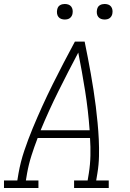

<svg xmlns="http://www.w3.org/2000/svg" viewBox="-35 -944 655 964"><path d="M-15 0V-38H52L58 -74Q68 -131 87 -187.5Q106 -244 129 -299.5Q152 -355 177 -410Q202 -465 229 -519.5Q256 -574 284 -627.5Q312 -681 341 -735H390Q398 -695 406 -654.5Q414 -614 421 -573.5Q428 -533 434.5 -492Q441 -451 446 -410Q451 -369 455 -327Q459 -285 461 -243.5Q463 -202 462 -159Q461 -116 454 -74L448 -38H511V0H337V-38H405L411 -74Q418 -118 419 -162.5Q420 -207 417 -251H154Q137 -207 123 -163Q109 -119 101 -74L95 -38H158V0ZM169 -290H415Q408 -389 392.5 -486.5Q377 -584 358 -680Q307 -584 258.5 -486.5Q210 -389 169 -290ZM490 -846Q481 -846 472.5 -849Q464 -852 458.5 -859Q453 -866 451.5 -875.5Q450 -885 452 -895Q453 -901 456 -907Q459 -913 465 -917Q471 -921 477.5 -922.5Q484 -924 490 -924Q500 -924 508.5 -921Q517 -918 522.5 -911Q528 -904 529.5 -894.5Q531 -885 529 -875Q528 -869 524.5 -863Q521 -857 515.5 -853Q510 -849 503.5 -847.5Q497 -846 490 -846ZM290 -846Q281 -846 272.5 -849Q264 -852 258.5 -859Q253 -866 251.5 -875.5Q250 -885 252 -895Q253 -901 256 -907Q259 -913 265 -917Q271 -921 277.5 -922.5Q284 -924 290 -924Q300 -924 308.5 -921Q317 -918 322.5 -911Q328 -904 329.5 -894.5Q331 -885 329 -875Q328 -869 324.5 -863Q321 -857 315.5 -853Q310 -849 303.5 -847.5Q297 -846 290 -846Z"/></svg>

Font: Iosevka Curly Slab XLtEx
Style: Italic
Weight: 200
Width: 7
Italic angle: -9°
Monospace: yes
Designer: Belleve Invis
Foundry: Belleve Invis
Version: Version 11.1.0; ttfautohint (v1.8.3)